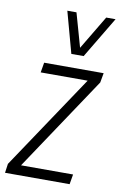

<svg xmlns="http://www.w3.org/2000/svg" viewBox="-98 -840 559 890"><g transform="rotate(10 181.5 -395.0)"><path d="M-9 0 -3 -43 294 -487H73L81 -534H361L353 -489L58 -47H303L295 0ZM372 -790 256 -596H198L145 -790H188L233 -631L328 -790Z"/></g></svg>

Font: Georama SemiCondensed Light
Style: Italic
Weight: 300
Width: 4
Italic angle: -9°
Designer: Jean-Baptiste Levee
Foundry: Production Type
Version: Version 1.000